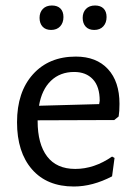

<svg xmlns="http://www.w3.org/2000/svg" viewBox="-20 -671 492 699"><path d="M135 -574C142.3 -566 152.7 -562 166 -562C180 -562 191 -566.3 199 -575C207 -583.7 211 -595 211 -609C211 -622.3 207.3 -632.7 200 -640C192.7 -647.3 182.3 -651 169 -651C155 -651 144 -646.8 136 -638.5C128 -630.2 124 -619.3 124 -606C124 -592.7 127.7 -582 135 -574ZM292 -574C299.3 -566 309.7 -562 323 -562C337 -562 348 -566.3 356 -575C364 -583.7 368 -595 368 -609C368 -622.3 364.3 -632.7 357 -640C349.7 -647.3 339.3 -651 326 -651C312 -651 301 -646.8 293 -638.5C285 -630.2 281 -619.3 281 -606C281 -592.7 284.7 -582 292 -574ZM117 -230V-233L396 -234L412 -247C414 -259 415 -274.3 415 -293C415 -347 401 -389.2 373 -419.5C345 -449.8 306 -465 256 -465C190.7 -465 138.7 -443.5 100 -400.5C61.3 -357.5 42 -299.3 42 -226C42 -153.3 60.2 -96.2 96.5 -54.5C132.8 -12.8 183.7 8 249 8C294.3 8 340.7 -4.3 388 -29L397 -96L388 -101C344.7 -71 300 -56 254 -56C208.7 -56 174.5 -71.2 151.5 -101.5C128.5 -131.8 117 -174.7 117 -230ZM165.5 -377C187.8 -398.3 216 -409 250 -409C278.7 -409 301.3 -400.2 318 -382.5C334.7 -364.8 343 -338.7 343 -304L341 -292L122 -286C128.7 -325.3 143.2 -355.7 165.5 -377Z"/></svg>

Font: Alegreya Sans
Style: Regular
Weight: 400
Designer: Juan Pablo del Peral
Foundry: Huerta Tipografica
Version: Version 1.000;PS 001.000;hotconv 1.0.70;makeotf.lib2.5.58329